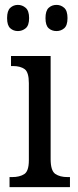

<svg xmlns="http://www.w3.org/2000/svg" viewBox="-20 -765 318 785"><path d="M19 0V-41H30Q60 -41 79 -53Q98 -65 98 -110V-425Q98 -470 80.5 -482.5Q63 -495 33 -495H25V-536H187V-115Q187 -67 206 -54Q225 -41 256 -41H266V0ZM211 -638Q192 -638 179 -649.5Q166 -661 166 -691Q166 -721 179 -733Q192 -745 211 -745Q229 -745 242.5 -733Q256 -721 256 -691Q256 -661 242.5 -649.5Q229 -638 211 -638ZM53 -638Q35 -638 22 -649.5Q9 -661 9 -691Q9 -721 22 -733Q35 -745 53 -745Q71 -745 85 -733Q99 -721 99 -691Q99 -661 85 -649.5Q71 -638 53 -638Z"/></svg>

Font: Noto Serif Armenian Condensed
Style: Regular
Weight: 400
Width: 3
Designer: Monotype Design Team
Foundry: Monotype Imaging Inc.
Version: Version 2.008; ttfautohint (v1.8.4.7-5d5b)